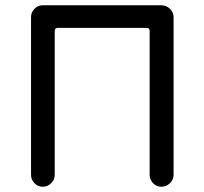

<svg xmlns="http://www.w3.org/2000/svg" viewBox="-20 -733 777 730"><path d="M143 -23Q124 -23 111 -36.5Q98 -50 98 -68V-668Q98 -686 111 -699.5Q124 -713 143 -713H594Q612 -713 626 -699.5Q640 -686 640 -668V-68Q640 -50 626 -36.5Q612 -23 594 -23Q575 -23 562 -36.5Q549 -50 549 -68V-615Q549 -627 537 -627H200Q188 -627 188 -615V-68Q188 -50 174.5 -36.5Q161 -23 143 -23Z"/></svg>

Font: Huninn
Style: Regular
Weight: 400
Designer: justfont
Foundry: justfont
Version: Version 1.003